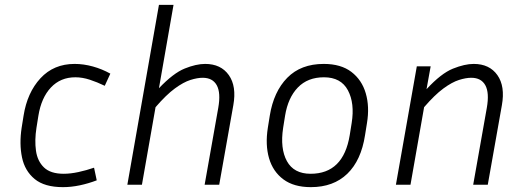

<svg xmlns="http://www.w3.org/2000/svg" viewBox="-20 -760 2160 790"><path d="M290 -442Q229 -442 189.5 -400Q150 -358 138 -284L130 -234Q122 -183 128 -140Q134 -97 161 -71Q188 -45 242 -45Q270 -45 302.5 -52Q335 -59 367 -70L378 -18Q344 -5 308.5 2.5Q273 10 239 10Q163 10 122.5 -23.5Q82 -57 70.5 -112.5Q59 -168 69 -234L77 -284Q92 -379 146.5 -438Q201 -497 287 -497Q324 -497 362 -486.5Q400 -476 434 -457L411 -407Q380 -422 349.5 -432Q319 -442 290 -442Z M814 -440Q792 -440 763.5 -431Q735 -422 699.5 -396Q664 -370 620 -319L564 0H504L634 -740H694L634 -397Q693 -459 740 -478Q787 -497 824 -497Q889 -497 921.5 -451Q954 -405 940 -327L882 0H822L878 -316Q889 -378 872 -409Q855 -440 814 -440Z M1490 -254 1482 -204Q1466 -100 1409 -45Q1352 10 1259 10Q1189 10 1146 -22Q1103 -54 1087 -109Q1071 -164 1082 -234L1090 -284Q1106 -383 1162 -440Q1218 -497 1312 -497Q1383 -497 1426 -464Q1469 -431 1485 -376Q1501 -321 1490 -254ZM1427 -254Q1440 -335 1411.5 -388.5Q1383 -442 1313 -442Q1246 -442 1205.5 -400Q1165 -358 1153 -284L1145 -234Q1132 -149 1160.5 -97Q1189 -45 1258 -45Q1393 -45 1419 -204Z M1919 -440Q1897 -440 1868.5 -431Q1840 -422 1804.5 -396Q1769 -370 1725 -319L1669 0H1609L1695 -487H1752L1735 -393Q1795 -458 1843.5 -477.5Q1892 -497 1929 -497Q1994 -497 2026.5 -451Q2059 -405 2045 -327L1987 0H1927L1983 -316Q1994 -378 1977 -409Q1960 -440 1919 -440Z"/></svg>

Font: Inria Sans Light
Style: Italic
Weight: 300
Italic angle: -10°
Designer: Black Foundry Team
Foundry: Black Foundry
Version: Version 1.2; ttfautohint (v1.8.3)